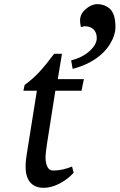

<svg xmlns="http://www.w3.org/2000/svg" viewBox="-20 -900 581 933"><path d="M325.7 -606.4Q380.9 -620.6 415.5 -652.1Q450.2 -683.6 450.2 -714.8Q450.2 -741.7 434.8 -757.1Q419.4 -772.5 390.6 -772.5Q387.7 -772.5 373 -768.6Q369.1 -786.6 369.1 -800.8Q369.1 -832.5 397 -856.2Q424.8 -879.9 453.1 -879.9Q487.3 -879.9 512.2 -858.9Q541 -833.5 541 -769.5Q541 -728.5 514.2 -685.5Q481 -631.8 416.5 -597.2Q378.4 -577.1 333 -565.4ZM281.2 -638.7 260.7 -515.6H387.7L376 -459H249L209 -205.1Q201.2 -153.3 201.2 -137.7Q201.2 -107.9 210.2 -89.6Q219.2 -71.3 238.3 -71.3Q283.2 -71.3 330.1 -90.8L337.9 -60.5Q309.6 -29.3 269.8 -8.3Q230 12.7 192.4 12.7Q149.9 12.7 127.2 -13.4Q104.5 -39.6 104.5 -89.8Q104.5 -121.1 110.4 -153.3L159.2 -459H93.8L99.6 -487.3Q137.2 -514.2 169.7 -548.8Q202.1 -583.5 243.2 -638.7Z"/></svg>

Font: Neuton
Style: Italic
Weight: 400
Italic angle: -9°
Designer: Brian M Zick
Version: Version 1.32